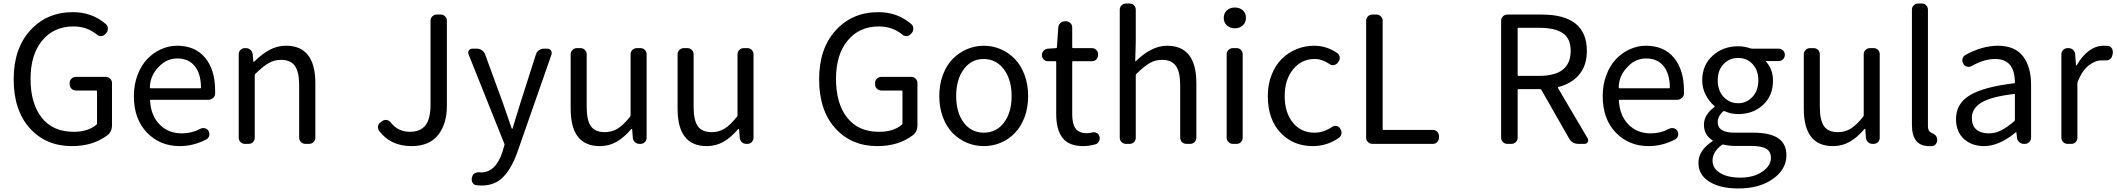

<svg xmlns="http://www.w3.org/2000/svg" viewBox="-20 -816 12008 1089"><path d="M387.7 12.7Q240.2 12.7 148.9 -88.9Q57.6 -190.4 57.6 -366.2Q57.6 -541 151.9 -644Q246.1 -747.1 393.6 -747.1Q502 -747.1 580.1 -679.7Q590.8 -670.9 591.8 -655.8Q592.8 -640.6 583 -628.9L577.1 -623Q568.4 -612.3 554.2 -611.3Q540 -610.4 529.3 -620.1Q473.6 -666 396.5 -666Q285.2 -666 219.2 -585.9Q153.3 -505.9 153.3 -369.1Q153.3 -228.5 216.8 -148.4Q280.3 -68.4 397.5 -68.4Q479.5 -68.4 526.4 -108.4Q530.3 -111.3 530.3 -115.2V-298.8Q530.3 -302.7 525.4 -302.7H410.2Q395.5 -302.7 385.3 -313Q375 -323.2 375 -337.9V-345.7Q375 -359.4 385.3 -369.6Q395.5 -379.9 410.2 -379.9H580.1Q594.7 -379.9 605 -369.6Q615.2 -359.4 615.2 -345.7V-106.4Q615.2 -68.4 588.9 -48.8Q507.8 12.7 387.7 12.7Z M999 12.7Q887.7 12.7 813.5 -64Q739.3 -140.6 739.3 -271.5Q739.3 -335 759.8 -389.6Q780.3 -444.3 814.5 -480.5Q848.6 -516.6 893.1 -536.6Q937.5 -556.6 984.4 -556.6Q1086.9 -556.6 1143.6 -488.3Q1200.2 -419.9 1200.2 -301.8Q1200.2 -293 1200.2 -284.2Q1199.2 -269.5 1188 -259.8Q1176.8 -250 1162.1 -250H835Q830.1 -250 831.1 -245.1Q835.9 -160.2 885.3 -109.9Q934.6 -59.6 1010.7 -59.6Q1067.4 -59.6 1117.2 -85.9Q1128.9 -91.8 1142.6 -88.4Q1156.2 -85 1163.1 -73.2Q1169.9 -60.5 1166.5 -46.4Q1163.1 -32.2 1150.4 -25.4Q1078.1 12.7 999 12.7ZM830.1 -318.4Q830.1 -315.4 834 -315.4H1116.2Q1120.1 -315.4 1120.1 -319.3Q1120.1 -319.3 1120.1 -319.3Q1119.1 -399.4 1084 -441.9Q1048.8 -484.4 985.4 -484.4Q926.8 -484.4 882.8 -439.5Q830.1 -386.7 830.1 -318.4Z M1369.1 0Q1354.5 0 1344.2 -10.3Q1334 -20.5 1334 -35.2V-508.8Q1334 -522.5 1344.2 -532.7Q1354.5 -543 1369.1 -543H1375Q1389.6 -543 1400.4 -533.2Q1411.1 -523.4 1413.1 -508.8L1417 -466.8Q1417 -464.8 1418.5 -464.8Q1419.9 -464.8 1420.9 -465.8Q1465.8 -509.8 1508.8 -533.2Q1551.8 -556.6 1602.5 -556.6Q1768.6 -556.6 1768.6 -343.8V-35.2Q1768.6 -20.5 1758.3 -10.3Q1748 0 1733.4 0H1711.9Q1697.3 0 1687 -10.3Q1676.8 -20.5 1676.8 -35.2V-332Q1676.8 -408.2 1652.3 -442.4Q1627.9 -476.6 1574.2 -476.6Q1535.2 -476.6 1503.4 -458Q1471.7 -439.5 1428.7 -397.5Q1424.8 -393.6 1424.8 -389.6V-35.2Q1424.8 -20.5 1415 -10.3Q1405.3 0 1390.6 0Z M2313.5 12.7Q2195.3 12.7 2129.9 -74.2Q2124 -83 2124 -92.8Q2124 -96.7 2124 -100.6Q2127 -114.3 2139.6 -123L2149.4 -129.9Q2160.2 -137.7 2173.8 -135.3Q2187.5 -132.8 2196.3 -121.1Q2238.3 -68.4 2303.7 -68.4Q2364.3 -68.4 2393.1 -105Q2421.9 -141.6 2421.9 -223.6V-698.2Q2421.9 -712.9 2432.1 -723.1Q2442.4 -733.4 2457 -733.4H2479.5Q2494.1 -733.4 2504.4 -723.1Q2514.6 -712.9 2514.6 -698.2V-214.8Q2514.6 -113.3 2464.8 -50.3Q2415 12.7 2313.5 12.7Z M2711.9 236.3Q2696.3 236.3 2681.6 234.4Q2667 232.4 2660.2 219.7Q2653.3 207 2656.2 192.4L2658.2 186.5Q2661.1 172.9 2673.3 166.5Q2685.5 160.2 2700.2 161.1Q2704.1 162.1 2707 162.1Q2792 162.1 2830.1 44.9L2840.8 7.8Q2842.8 3.9 2840.8 0L2637.7 -507.8Q2635.7 -512.7 2635.7 -517.6Q2635.7 -523.4 2639.6 -530.3Q2646.5 -540 2659.2 -540H2684.6Q2700.2 -540 2712.9 -531.2Q2725.6 -522.5 2731.4 -507.8L2830.1 -238.3Q2868.2 -127 2881.8 -88.9Q2882.8 -85.9 2885.3 -85.9Q2887.7 -85.9 2887.7 -88.9Q2893.6 -106.4 2909.2 -159.2Q2924.8 -211.9 2933.6 -238.3L3019.5 -506.8Q3024.4 -522.5 3037.1 -531.2Q3049.8 -540 3065.4 -540H3085Q3097.7 -540 3104.5 -530.3Q3109.4 -523.4 3109.4 -515.6Q3109.4 -511.7 3108.4 -507.8L2914.1 47.9Q2882.8 136.7 2835.4 186.5Q2788.1 236.3 2711.9 236.3Z M3381.8 12.7Q3216.8 12.7 3216.8 -199.2V-508.8Q3216.8 -522.5 3227.1 -532.7Q3237.3 -543 3252 -543H3273.4Q3287.1 -543 3297.4 -532.7Q3307.6 -522.5 3307.6 -508.8V-210Q3307.6 -133.8 3331.5 -100.1Q3355.5 -66.4 3410.2 -66.4Q3450.2 -66.4 3482.9 -86.4Q3515.6 -106.4 3553.7 -154.3Q3556.6 -158.2 3556.6 -162.1V-508.8Q3556.6 -522.5 3566.9 -532.7Q3577.1 -543 3591.8 -543H3613.3Q3627.9 -543 3637.7 -532.7Q3647.5 -522.5 3647.5 -508.8V-35.2Q3647.5 -20.5 3637.7 -10.3Q3627.9 0 3613.3 0H3606.4Q3591.8 0 3581.1 -9.8Q3570.3 -19.5 3569.3 -34.2L3565.4 -84Q3564.5 -85 3563 -85Q3561.5 -85 3560.5 -84Q3519.5 -36.1 3477.1 -11.7Q3434.6 12.7 3381.8 12.7Z M3988.3 12.7Q3823.2 12.7 3823.2 -199.2V-508.8Q3823.2 -522.5 3833.5 -532.7Q3843.8 -543 3858.4 -543H3879.9Q3893.6 -543 3903.8 -532.7Q3914.1 -522.5 3914.1 -508.8V-210Q3914.1 -133.8 3938 -100.1Q3961.9 -66.4 4016.6 -66.4Q4056.6 -66.4 4089.4 -86.4Q4122.1 -106.4 4160.2 -154.3Q4163.1 -158.2 4163.1 -162.1V-508.8Q4163.1 -522.5 4173.3 -532.7Q4183.6 -543 4198.2 -543H4219.7Q4234.4 -543 4244.1 -532.7Q4253.9 -522.5 4253.9 -508.8V-35.2Q4253.9 -20.5 4244.1 -10.3Q4234.4 0 4219.7 0H4212.9Q4198.2 0 4187.5 -9.8Q4176.8 -19.5 4175.8 -34.2L4171.9 -84Q4170.9 -85 4169.4 -85Q4168 -85 4167 -84Q4126 -36.1 4083.5 -11.7Q4041 12.7 3988.3 12.7Z M4956.1 12.7Q4808.6 12.7 4717.3 -88.9Q4626 -190.4 4626 -366.2Q4626 -541 4720.2 -644Q4814.5 -747.1 4961.9 -747.1Q5070.3 -747.1 5148.4 -679.7Q5159.2 -670.9 5160.2 -655.8Q5161.1 -640.6 5151.4 -628.9L5145.5 -623Q5136.7 -612.3 5122.6 -611.3Q5108.4 -610.4 5097.7 -620.1Q5042 -666 4964.8 -666Q4853.5 -666 4787.6 -585.9Q4721.7 -505.9 4721.7 -369.1Q4721.7 -228.5 4785.2 -148.4Q4848.6 -68.4 4965.8 -68.4Q5047.9 -68.4 5094.7 -108.4Q5098.6 -111.3 5098.6 -115.2V-298.8Q5098.6 -302.7 5093.8 -302.7H4978.5Q4963.9 -302.7 4953.6 -313Q4943.4 -323.2 4943.4 -337.9V-345.7Q4943.4 -359.4 4953.6 -369.6Q4963.9 -379.9 4978.5 -379.9H5148.4Q5163.1 -379.9 5173.3 -369.6Q5183.6 -359.4 5183.6 -345.7V-106.4Q5183.6 -68.4 5157.2 -48.8Q5076.2 12.7 4956.1 12.7Z M5307.6 -271.5Q5307.6 -336.9 5328.1 -391.6Q5348.6 -446.3 5383.8 -481.9Q5418.9 -517.6 5464.4 -537.1Q5509.8 -556.6 5560.1 -556.6Q5610.4 -556.6 5655.8 -537.1Q5701.2 -517.6 5735.8 -481.9Q5770.5 -446.3 5791 -391.6Q5811.5 -336.9 5811.5 -271.5Q5811.5 -205.1 5791 -150.9Q5770.5 -96.7 5735.8 -61Q5701.2 -25.4 5655.8 -6.3Q5610.4 12.7 5560.1 12.7Q5509.8 12.7 5464.4 -6.3Q5418.9 -25.4 5383.8 -61Q5348.6 -96.7 5328.1 -150.9Q5307.6 -205.1 5307.6 -271.5ZM5717.8 -271.5Q5717.8 -364.3 5673.8 -422.9Q5629.9 -481.4 5559.6 -481.4Q5489.3 -481.4 5446.3 -423.3Q5403.3 -365.2 5403.3 -271.5Q5403.3 -177.7 5446.3 -120.6Q5489.3 -63.5 5560.1 -63.5Q5630.9 -63.5 5674.3 -120.6Q5717.8 -177.7 5717.8 -271.5Z M6125 12.7Q6042 12.7 6006.3 -34.2Q5970.7 -81.1 5970.7 -168V-464.8Q5970.7 -468.8 5965.8 -468.8H5923.8Q5909.2 -468.8 5899.4 -479Q5889.6 -489.3 5889.6 -503.9Q5889.6 -517.6 5899.4 -528.3Q5909.2 -539.1 5923.8 -540L5969.7 -543Q5974.6 -543 5974.6 -547.9L5982.4 -660.2Q5983.4 -674.8 5994.1 -685.1Q6004.9 -695.3 6019.5 -695.3H6026.4Q6041 -695.3 6051.3 -685.1Q6061.5 -674.8 6061.5 -660.2V-547.9Q6061.5 -543 6065.4 -543H6173.8Q6188.5 -543 6198.2 -532.7Q6208 -522.5 6208 -508.8V-503.9Q6208 -489.3 6198.2 -479Q6188.5 -468.8 6173.8 -468.8H6065.4Q6061.5 -468.8 6061.5 -464.8V-166Q6061.5 -113.3 6080.6 -86.9Q6099.6 -60.5 6145.5 -60.5Q6157.2 -60.5 6173.8 -64.5Q6188.5 -68.4 6200.7 -61.5Q6212.9 -54.7 6215.8 -41L6216.8 -40Q6217.8 -35.2 6217.8 -31.2Q6217.8 -21.5 6212.9 -13.7Q6206.1 -1 6192.4 2.9Q6153.3 12.7 6125 12.7Z M6366.2 0Q6351.6 0 6341.3 -10.3Q6331.1 -20.5 6331.1 -35.2V-761.7Q6331.1 -775.4 6341.3 -785.6Q6351.6 -795.9 6366.2 -795.9H6387.7Q6402.3 -795.9 6412.1 -785.6Q6421.9 -775.4 6421.9 -761.7V-578.1L6418.9 -470.7Q6418.9 -468.8 6420.4 -468.3Q6421.9 -467.8 6421.9 -468.8Q6511.7 -556.6 6599.6 -556.6Q6765.6 -556.6 6765.6 -343.8V-35.2Q6765.6 -20.5 6755.4 -10.3Q6745.1 0 6730.5 0H6709Q6694.3 0 6684.1 -10.3Q6673.8 -20.5 6673.8 -35.2V-332Q6673.8 -408.2 6649.4 -442.4Q6625 -476.6 6571.3 -476.6Q6532.2 -476.6 6500.5 -458Q6468.8 -439.5 6425.8 -397.5Q6421.9 -393.6 6421.9 -389.6V-35.2Q6421.9 -20.5 6412.1 -10.3Q6402.3 0 6387.7 0Z M6972.7 0Q6958 0 6947.8 -10.3Q6937.5 -20.5 6937.5 -35.2V-508.8Q6937.5 -522.5 6947.8 -532.7Q6958 -543 6972.7 -543H6994.1Q7008.8 -543 7018.6 -532.7Q7028.3 -522.5 7028.3 -508.8V-35.2Q7028.3 -20.5 7018.6 -10.3Q7008.8 0 6994.1 0ZM6920.9 -713.9Q6920.9 -741.2 6938.5 -757.3Q6956.1 -773.4 6983.9 -773.4Q7011.7 -773.4 7029.3 -757.3Q7046.9 -741.2 7046.9 -713.9Q7046.9 -688.5 7028.8 -671.9Q7010.7 -655.3 6983.9 -655.3Q6957 -655.3 6939 -671.9Q6920.9 -688.5 6920.9 -713.9Z M7425.8 12.7Q7314.5 12.7 7242.7 -63.5Q7170.9 -139.6 7170.9 -271.5Q7170.9 -336.9 7192.4 -391.6Q7213.9 -446.3 7250 -481.9Q7286.1 -517.6 7333.5 -537.1Q7380.9 -556.6 7433.6 -556.6Q7504.9 -556.6 7565.4 -514.6Q7577.1 -505.9 7578.6 -491.2Q7580.1 -476.6 7571.3 -465.8L7566.4 -459Q7557.6 -448.2 7543.5 -446.8Q7529.3 -445.3 7518.6 -454.1Q7478.5 -481.4 7436.5 -481.4Q7362.3 -481.4 7314.5 -422.9Q7266.6 -364.3 7266.6 -271.5Q7266.6 -177.7 7313 -120.6Q7359.4 -63.5 7434.6 -63.5Q7486.3 -63.5 7535.2 -95.7Q7545.9 -103.5 7559.6 -101.6Q7573.2 -99.6 7581.1 -87.9L7582 -85Q7588.9 -75.2 7588.9 -64.5Q7588.9 -60.5 7588.9 -57.6Q7585.9 -43 7574.2 -34.2Q7506.8 12.7 7425.8 12.7Z M7763.7 0Q7749 0 7738.8 -10.3Q7728.5 -20.5 7728.5 -35.2V-698.2Q7728.5 -712.9 7738.8 -723.1Q7749 -733.4 7763.7 -733.4H7787.1Q7801.8 -733.4 7812 -723.1Q7822.3 -712.9 7822.3 -698.2V-83Q7822.3 -79.1 7826.2 -79.1H8107.4Q8122.1 -79.1 8131.8 -68.8Q8141.6 -58.6 8141.6 -43.9V-35.2Q8141.6 -20.5 8131.8 -10.3Q8122.1 0 8107.4 0Z M8591.8 -658.2Q8587.9 -658.2 8587.9 -653.3V-390.6Q8587.9 -385.7 8591.8 -385.7H8710.9Q8888.7 -385.7 8888.7 -527.3Q8888.7 -597.7 8844.2 -627.9Q8799.8 -658.2 8710.9 -658.2ZM8985.4 -30.3Q8988.3 -25.4 8988.3 -20Q8988.3 -14.6 8985.4 -9.8Q8979.5 0 8967.8 0H8932.6Q8897.5 0 8879.9 -30.3L8721.7 -307.6Q8719.7 -310.5 8714.8 -310.5H8591.8Q8587.9 -310.5 8587.9 -306.6V-35.2Q8587.9 -20.5 8577.6 -10.3Q8567.4 0 8552.7 0H8529.3Q8514.6 0 8504.4 -10.3Q8494.1 -20.5 8494.1 -35.2V-698.2Q8494.1 -712.9 8504.4 -723.1Q8514.6 -733.4 8529.3 -733.4H8724.6Q8980.5 -733.4 8980.5 -527.3Q8980.5 -445.3 8937.5 -393.6Q8894.5 -341.8 8818.4 -322.3Q8814.5 -321.3 8816.4 -317.4Z M9330.1 12.7Q9218.8 12.7 9144.5 -64Q9070.3 -140.6 9070.3 -271.5Q9070.3 -335 9090.8 -389.6Q9111.3 -444.3 9145.5 -480.5Q9179.7 -516.6 9224.1 -536.6Q9268.6 -556.6 9315.4 -556.6Q9418 -556.6 9474.6 -488.3Q9531.2 -419.9 9531.2 -301.8Q9531.2 -293 9531.2 -284.2Q9530.3 -269.5 9519 -259.8Q9507.8 -250 9493.2 -250H9166Q9161.1 -250 9162.1 -245.1Q9167 -160.2 9216.3 -109.9Q9265.6 -59.6 9341.8 -59.6Q9398.4 -59.6 9448.2 -85.9Q9460 -91.8 9473.6 -88.4Q9487.3 -85 9494.1 -73.2Q9501 -60.5 9497.6 -46.4Q9494.1 -32.2 9481.4 -25.4Q9409.2 12.7 9330.1 12.7ZM9161.1 -318.4Q9161.1 -315.4 9165 -315.4H9447.3Q9451.2 -315.4 9451.2 -319.3Q9451.2 -319.3 9451.2 -319.3Q9450.2 -399.4 9415 -441.9Q9379.9 -484.4 9316.4 -484.4Q9257.8 -484.4 9213.9 -439.5Q9161.1 -386.7 9161.1 -318.4Z M9838.9 252.9Q9736.3 252.9 9674.8 214.4Q9613.3 175.8 9613.3 107.4Q9613.3 37.1 9692.4 -14.6Q9694.3 -15.6 9694.3 -17.6Q9694.3 -19.5 9692.4 -20.5Q9644.5 -50.8 9644.5 -109.4Q9644.5 -165 9704.1 -209Q9705.1 -210 9705.1 -211.9Q9705.1 -213.9 9704.1 -214.8Q9674.8 -239.3 9654.8 -277.3Q9634.8 -315.4 9634.8 -360.4Q9634.8 -446.3 9693.8 -500Q9752.9 -553.7 9838.9 -553.7Q9874 -553.7 9910.2 -541Q9915 -540 9918.9 -540H10068.4Q10083 -540 10093.3 -529.8Q10103.5 -519.5 10103.5 -504.9Q10103.5 -490.2 10093.3 -480Q10083 -469.7 10068.4 -469.7H9997.1Q9996.1 -469.7 9995.6 -468.8Q9995.1 -467.8 9996.1 -466.8Q10036.1 -424.8 10036.1 -358.4Q10036.1 -272.5 9979.5 -220.7Q9922.9 -168.9 9838.9 -168.9Q9797.9 -168.9 9761.7 -185.5Q9757.8 -187.5 9753.9 -184.6Q9722.7 -157.2 9722.7 -123Q9722.7 -63.5 9817.4 -63.5H9923.8Q10018.6 -63.5 10065.4 -32.2Q10112.3 -1 10112.3 65.4Q10112.3 143.6 10036.6 198.2Q9960.9 252.9 9838.9 252.9ZM9838.9 -230.5Q9886.7 -230.5 9919.9 -266.6Q9953.1 -302.7 9953.1 -360.4Q9953.1 -418 9920.4 -452.6Q9887.7 -487.3 9838.9 -487.3Q9789.1 -487.3 9755.9 -452.6Q9722.7 -418 9722.7 -360.4Q9722.7 -301.8 9756.3 -266.1Q9790 -230.5 9838.9 -230.5ZM9851.6 191.4Q9926.8 191.4 9975.6 157.7Q10024.4 124 10024.4 79.1Q10024.4 43 9997.1 27.3Q9969.7 11.7 9913.1 11.7H9819.3Q9788.1 11.7 9753.9 3.9Q9752.9 3.9 9751 3.9Q9748 3.9 9746.1 5.9Q9693.4 44.9 9693.4 94.7Q9693.4 138.7 9735.8 165Q9778.3 191.4 9851.6 191.4Z M10376 12.7Q10210.9 12.7 10210.9 -199.2V-508.8Q10210.9 -522.5 10221.2 -532.7Q10231.4 -543 10246.1 -543H10267.6Q10281.2 -543 10291.5 -532.7Q10301.8 -522.5 10301.8 -508.8V-210Q10301.8 -133.8 10325.7 -100.1Q10349.6 -66.4 10404.3 -66.4Q10444.3 -66.4 10477.1 -86.4Q10509.8 -106.4 10547.9 -154.3Q10550.8 -158.2 10550.8 -162.1V-508.8Q10550.8 -522.5 10561 -532.7Q10571.3 -543 10585.9 -543H10607.4Q10622.1 -543 10631.8 -532.7Q10641.6 -522.5 10641.6 -508.8V-35.2Q10641.6 -20.5 10631.8 -10.3Q10622.1 0 10607.4 0H10600.6Q10585.9 0 10575.2 -9.8Q10564.5 -19.5 10563.5 -34.2L10559.6 -84Q10558.6 -85 10557.1 -85Q10555.7 -85 10554.7 -84Q10513.7 -36.1 10471.2 -11.7Q10428.7 12.7 10376 12.7Z M10920.9 12.7Q10824.2 12.7 10824.2 -108.4V-761.7Q10824.2 -775.4 10834.5 -785.6Q10844.7 -795.9 10859.4 -795.9H10880.9Q10895.5 -795.9 10905.3 -785.6Q10915 -775.4 10915 -761.7V-101.6Q10915 -74.2 10929.7 -65.4Q10932.6 -64.5 10939 -61Q10945.3 -57.6 10948.2 -55.7Q10951.2 -53.7 10955.6 -50.3Q10960 -46.9 10962.4 -43Q10964.8 -39.1 10965.8 -34.2L10966.8 -29.3Q10967.8 -25.4 10967.8 -21.5Q10967.8 -10.7 10961.9 -2Q10954.1 10.7 10939.5 12.7Q10930.7 12.7 10920.9 12.7Z M11233.4 12.7Q11163.1 12.7 11118.7 -28.3Q11074.2 -69.3 11074.2 -140.6Q11074.2 -228.5 11152.8 -275.9Q11231.4 -323.2 11404.3 -343.8Q11408.2 -343.8 11408.2 -348.6Q11407.2 -481.4 11296.9 -481.4Q11232.4 -481.4 11163.1 -441.4Q11150.4 -434.6 11136.7 -438Q11123 -441.4 11116.2 -453.1L11115.2 -456.1Q11107.4 -468.8 11111.3 -482.9Q11115.2 -497.1 11127 -503.9Q11222.7 -556.6 11311.5 -556.6Q11407.2 -556.6 11453.6 -497.6Q11500 -438.5 11500 -334V-35.2Q11500 -20.5 11489.7 -10.3Q11479.5 0 11464.8 0H11459Q11444.3 0 11433.1 -9.8Q11421.9 -19.5 11419.9 -34.2L11417 -63.5Q11417 -65.4 11415.5 -65.4Q11414.1 -65.4 11412.1 -64.5Q11318.4 12.7 11233.4 12.7ZM11259.8 -59.6Q11296.9 -59.6 11330.6 -76.7Q11364.3 -93.8 11405.3 -128.9Q11408.2 -131.8 11408.2 -136.7V-279.3Q11408.2 -283.2 11405.3 -283.2Q11405.3 -283.2 11404.3 -283.2Q11273.4 -267.6 11218.8 -234.4Q11164.1 -201.2 11164.1 -147.5Q11164.1 -102.5 11189.9 -81.1Q11215.8 -59.6 11259.8 -59.6Z M11707 0Q11692.4 0 11682.1 -10.3Q11671.9 -20.5 11671.9 -35.2V-508.8Q11671.9 -522.5 11682.1 -532.7Q11692.4 -543 11707 -543H11712.9Q11727.5 -543 11738.3 -533.2Q11749 -523.4 11750 -508.8L11754.9 -445.3Q11754.9 -444.3 11756.3 -444.3Q11757.8 -444.3 11758.8 -445.3Q11788.1 -498 11827.6 -527.3Q11867.2 -556.6 11912.1 -556.6Q11926.8 -556.6 11937.5 -555.7Q11952.1 -553.7 11959 -540Q11963.9 -531.2 11963.9 -520.5Q11963.9 -515.6 11962.9 -510.7L11960 -499Q11957 -486.3 11945.3 -479Q11933.6 -471.7 11919.9 -473.6Q11911.1 -473.6 11900.4 -473.6Q11863.3 -473.6 11826.7 -444.8Q11790 -416 11764.6 -353.5Q11762.7 -348.6 11762.7 -344.7V-35.2Q11762.7 -20.5 11752.9 -10.3Q11743.2 0 11728.5 0Z"/></svg>

Font: Gen Jyuu GothicL Regular
Style: Regular
Weight: 400
Designer: [Source Han Sans]
Ryoko NISHIZUKA  (kana & ideographs); Paul D. Hunt (Latin, Greek & Cyrillic); Wenlong ZHANG  (bopomofo
Version: Version 1.002.20150607